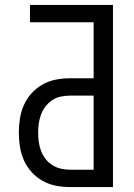

<svg xmlns="http://www.w3.org/2000/svg" viewBox="-20 -755 540 775"><path d="M262 0Q233 0 205 -5.5Q177 -11 152 -25Q127 -39 107.5 -60.5Q88 -82 76.5 -108Q65 -134 60.5 -162.5Q56 -191 56 -220Q56 -248 60.5 -276.5Q65 -305 76.5 -331Q88 -357 107.5 -378.5Q127 -400 152 -414Q177 -428 205 -433.5Q233 -439 262 -439H358V-665H101V-735H436V0ZM262 -70H358V-369H262Q243 -369 224.5 -365Q206 -361 190.5 -350.5Q175 -340 163.5 -325Q152 -310 145.5 -292.5Q139 -275 136.5 -256.5Q134 -238 134 -220Q134 -201 136.5 -182.5Q139 -164 145.5 -146.5Q152 -129 163.5 -114Q175 -99 190.5 -89Q206 -79 224.5 -74.5Q243 -70 262 -70Z"/></svg>

Font: Zed Mono
Style: Regular
Weight: 400
Monospace: yes
Designer: Belleve Invis
Foundry: Belleve Invis
Version: Version 1.0.0; ttfautohint (v1.8.4)